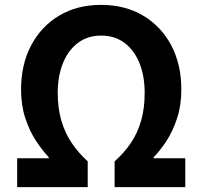

<svg xmlns="http://www.w3.org/2000/svg" viewBox="-20 -774 837 794"><path d="M51 0V-119.6H181.6V-123.6Q155.7 -151 129.1 -191.2Q102.5 -231.4 84.8 -285Q67.1 -338.6 67.1 -403.6Q67.1 -507.4 108.6 -586Q150 -664.5 224.3 -709.2Q298.6 -753.8 398.2 -753.8Q497.6 -753.8 572.3 -709.2Q647 -664.5 688.4 -586Q729.9 -507.4 729.9 -403.6Q729.9 -338.6 712.3 -285Q694.7 -231.4 668.5 -191.2Q642.3 -151 615.2 -123.6V-119.6H746.2V0H454V-106.8Q493.6 -141.7 521.5 -183.2Q549.4 -224.6 563.9 -275.9Q578.3 -327.1 578.3 -390Q578.3 -459.2 556.9 -512.6Q535.5 -566 495.3 -596.4Q455 -626.8 398.2 -626.8Q342.2 -626.8 302 -596.4Q261.7 -566 240.2 -512.6Q218.7 -459.2 218.7 -390Q218.7 -327.1 233.5 -275.9Q248.4 -224.6 276.3 -183.2Q304.2 -141.7 342.7 -106.8V0Z"/></svg>

Font: Noto Sans HK Thin
Style: Regular
Weight: 100
Designer: Ryoko NISHIZUKA 西塚涼子 (kana, bopomofo & ideographs); Paul D. Hunt (Latin, Greek & Cyrillic); Sandoll Communications 산돌커뮤니
Foundry: Adobe
Version: Version 2.004-H2;hotconv 1.0.118;makeotfexe 2.5.65603